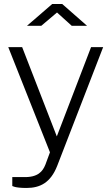

<svg xmlns="http://www.w3.org/2000/svg" viewBox="-20 -764 542 953"><path d="M336 -636H412L289 -744H239L114 -636H185L263 -702ZM111 169C179 169 231 143 264 59L492 -530H432L262 -87L90 -530H21L228 -8L205 54C192 86 169 117 97 115H41V159C41 159 54 169 111 169Z"/></svg>

Font: 18Franklin Light
Style: Regular
Weight: 300
Designer: Pablo Impallari, Rodrigo Fuenzalida (Modified by Dan O. Williams)
Version: Version 0.025;PS 000.025;hotconv 1.0.88;makeotf.lib2.5.64775